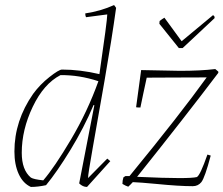

<svg xmlns="http://www.w3.org/2000/svg" viewBox="-20 -732 883 759"><path d="M102 7Q71 -7 54 -44Q37 -81 37 -133Q37 -255 111 -361Q138 -398 175.5 -427.5Q213 -457 225 -457Q296 -457 373 -439Q404 -652 404 -675L320 -664Q317 -670 317 -679Q378 -688 431 -712L439 -701Q422 -578 393.5 -414.5Q365 -251 346.5 -147Q328 -43 328 -28L404 -105L416 -95L324 7Q307 7 293 -7L353 -316L350 -317Q312 -227 258.5 -139.5Q205 -52 162 0Q130 7 102 7ZM687 -542 610 -638 611 -649Q621 -657 630 -662L698 -569L822 -672Q830 -668 828 -660L702 -542ZM742 4Q687 4 597 -5Q533 -11 505 -12Q495 -1 487 6Q477 3 464 -5Q464 -19 468 -31Q472 -34 476 -36H492Q692 -280 797 -426Q745 -426 658 -425.5Q571 -425 560 -425Q555 -402 546 -360Q537 -318 535 -307Q523 -307 518 -308L538 -455Q667 -452 691 -452Q773 -452 831 -459L843 -449V-444Q713 -272 522 -33Q632 -28 689 -28Q741 -28 758 -32Q771 -38 800 -121L813 -117Q790 -30 776 -12Q763 4 742 4ZM151 -19Q195 -70 260.5 -180.5Q326 -291 369 -411Q293 -436 219 -435Q153 -401 109.5 -310Q66 -219 66 -128Q66 -60 102 -30Q113 -23 151 -19Z"/></svg>

Font: Albura ExtraLight
Style: Italic
Weight: 156
Italic angle: -7°
Designer: Mercedes Jáuregui
Foundry: Omnibus-Type Team
Version: Version 1.000